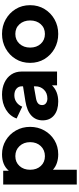

<svg xmlns="http://www.w3.org/2000/svg" viewBox="554 -1152 798 1947"><g transform="rotate(-90 953.5 -179.0)"><path d="M55 200H205V-42Q234 -15 274.5 -1.5Q315 12 361 12Q441 12 504 -26Q567 -64 603.5 -129Q640 -194 640 -273Q640 -353 603 -417.5Q566 -482 503 -520Q440 -558 362 -558Q253 -558 195 -489V-546H55ZM343 -123Q282 -123 243.5 -164.5Q205 -206 205 -273Q205 -339 243.5 -381Q282 -423 343 -423Q405 -423 445 -380.5Q485 -338 485 -273Q485 -207 445 -165Q405 -123 343 -123Z M897 12Q999 12 1061 -51V0H1201V-360Q1201 -419 1171.5 -463.5Q1142 -508 1089 -533Q1036 -558 967 -558Q880 -558 814.5 -518Q749 -478 725 -410L845 -353Q859 -389 889.5 -411Q920 -433 960 -433Q1002 -433 1026.5 -412Q1051 -391 1051 -360V-345L900 -321Q802 -305 754 -260Q706 -215 706 -146Q706 -72 757.5 -30Q809 12 897 12ZM861 -151Q861 -178 878 -192.5Q895 -207 927 -213L1051 -235V-218Q1051 -168 1017 -133Q983 -98 927 -98Q899 -98 880 -112Q861 -126 861 -151Z M1582 12Q1663 12 1729 -25Q1795 -62 1834.5 -126.5Q1874 -191 1874 -273Q1874 -356 1834.5 -420Q1795 -484 1729 -521Q1663 -558 1582 -558Q1501 -558 1434.5 -521Q1368 -484 1328.5 -420Q1289 -356 1289 -273Q1289 -191 1328.5 -126.5Q1368 -62 1434.5 -25Q1501 12 1582 12ZM1582 -123Q1521 -123 1482.5 -165Q1444 -207 1444 -273Q1444 -338 1482.5 -380.5Q1521 -423 1582 -423Q1643 -423 1681 -380.5Q1719 -338 1719 -273Q1719 -207 1681 -165Q1643 -123 1582 -123Z"/></g></svg>

Font: Plus Jakarta Sans ExtraBold
Style: Regular
Weight: 800
Designer: Gumpita Rahayu
Foundry: Tokotype
Version: Version 2.004; ttfautohint (v1.8.3)